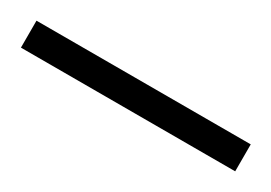

<svg xmlns="http://www.w3.org/2000/svg" viewBox="-16 16 357 253"><g transform="rotate(30 163.0 142.5)"><path d="M0 163V122H326V163Z"/></g></svg>

Font: Saira Semi Condensed ExtraLight
Style: Regular
Weight: 200
Width: 4
Designer: Hector Gatti with collaboration of the Omnibus-Type team
Foundry: Omnibus-Type
Version: Version 1.001; ttfautohint (v1.8)